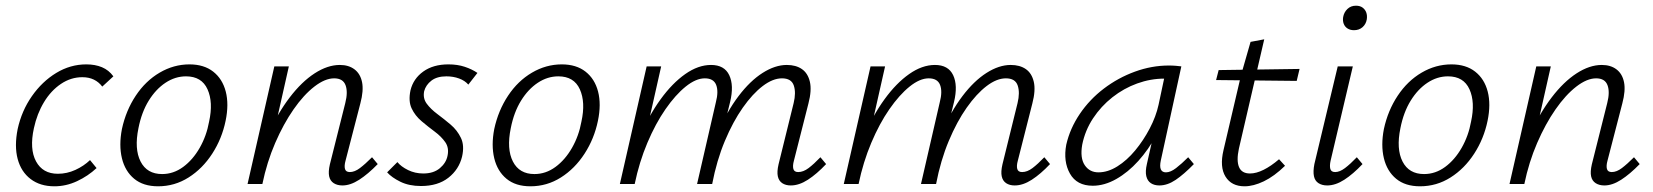

<svg xmlns="http://www.w3.org/2000/svg" viewBox="-20 -646 5803 674"><path d="M171 8Q121 8 87.5 -17.5Q54 -43 42 -88Q30 -133 42 -193Q56 -257 92 -308.5Q128 -360 177.5 -390Q227 -420 283 -420Q314 -420 338 -410Q362 -400 378 -378L339 -342Q327 -358 309.5 -366.5Q292 -375 269 -375Q229 -375 194 -351.5Q159 -328 134.5 -287.5Q110 -247 99 -196Q83 -123 106.5 -79.5Q130 -36 183 -36Q215 -36 244.5 -49.5Q274 -63 296 -84L319 -56Q289 -28 250.5 -10Q212 8 171 8Z M535 8Q483 8 451 -18.5Q419 -45 408 -90.5Q397 -136 408 -193Q422 -258 456.5 -310Q491 -362 540.5 -391Q590 -420 645 -420Q696 -420 728.5 -394.5Q761 -369 772.5 -324.5Q784 -280 772 -222Q759 -159 725 -106.5Q691 -54 642 -23Q593 8 535 8ZM549 -35Q589 -35 623 -60Q657 -85 681 -127Q705 -169 714 -219Q729 -287 708.5 -332.5Q688 -378 633 -378Q595 -378 561 -355.5Q527 -333 502 -292.5Q477 -252 466 -196Q451 -123 473.5 -79Q496 -35 549 -35Z M1182 5Q1164 5 1151.5 -3Q1139 -11 1135.5 -27Q1132 -43 1138 -69L1192 -284Q1202 -323 1193 -347Q1184 -371 1153 -371Q1121 -371 1083.5 -342Q1046 -313 1010.5 -262Q975 -211 946 -144Q917 -77 901 0H862Q885 -95 920 -172Q955 -249 997 -304Q1039 -359 1084.5 -388.5Q1130 -418 1173 -418Q1204 -418 1224.5 -402.5Q1245 -387 1251 -357.5Q1257 -328 1245 -283L1193 -82Q1188 -64 1191 -53Q1194 -42 1208 -42Q1225 -42 1243.5 -56Q1262 -70 1286 -94L1306 -70Q1272 -35 1241 -15Q1210 5 1182 5ZM849 0 943 -413H994L901 0Z M1458 7Q1416 7 1385.5 -8Q1355 -23 1339 -41L1375 -77Q1388 -61 1412.5 -49Q1437 -37 1466 -37Q1502 -37 1524 -55.5Q1546 -74 1551 -99Q1557 -127 1543 -147Q1529 -167 1506 -184Q1483 -201 1460 -220.5Q1437 -240 1425 -265.5Q1413 -291 1421 -329Q1431 -370 1466 -395Q1501 -420 1554 -420Q1586 -420 1611.5 -411.5Q1637 -403 1656 -390L1624 -349Q1612 -363 1591.5 -370.5Q1571 -378 1547 -378Q1514 -378 1494.5 -363Q1475 -348 1469 -326Q1464 -301 1478 -282Q1492 -263 1515.5 -245.5Q1539 -228 1562 -208.5Q1585 -189 1598 -162Q1611 -135 1602 -96Q1591 -51 1554 -22Q1517 7 1458 7Z M1842 8Q1790 8 1758 -18.5Q1726 -45 1715 -90.5Q1704 -136 1715 -193Q1729 -258 1763.5 -310Q1798 -362 1847.5 -391Q1897 -420 1952 -420Q2003 -420 2035.5 -394.5Q2068 -369 2079.5 -324.5Q2091 -280 2079 -222Q2066 -159 2032 -106.5Q1998 -54 1949 -23Q1900 8 1842 8ZM1856 -35Q1896 -35 1930 -60Q1964 -85 1988 -127Q2012 -169 2021 -219Q2036 -287 2015.5 -332.5Q1995 -378 1940 -378Q1902 -378 1868 -355.5Q1834 -333 1809 -292.5Q1784 -252 1773 -196Q1758 -123 1780.5 -79Q1803 -35 1856 -35Z M2756 5Q2738 5 2726 -3Q2714 -11 2710.5 -27Q2707 -43 2713 -69L2766 -284Q2775 -321 2766.5 -346Q2758 -371 2725 -371Q2693 -371 2657.5 -344Q2622 -317 2587.5 -268Q2553 -219 2524.5 -151Q2496 -83 2480 0H2442Q2464 -99 2498 -177Q2532 -255 2572.5 -308.5Q2613 -362 2657 -390Q2701 -418 2742 -418Q2774 -418 2795 -403.5Q2816 -389 2823 -359Q2830 -329 2818 -283L2767 -82Q2762 -64 2765 -53Q2768 -42 2782 -42Q2800 -42 2818.5 -56Q2837 -70 2860 -94L2880 -70Q2847 -35 2816 -15Q2785 5 2756 5ZM2156 0 2250 -413H2301L2208 0ZM2173 0Q2193 -89 2225.5 -165Q2258 -241 2299 -297.5Q2340 -354 2385.5 -386Q2431 -418 2476 -418Q2523 -418 2540 -382Q2557 -346 2543 -288L2472 0H2427L2493 -287Q2503 -325 2494 -348Q2485 -371 2454 -371Q2423 -371 2387 -342Q2351 -313 2316 -262.5Q2281 -212 2252.5 -144.5Q2224 -77 2208 0Z M3542 5Q3524 5 3512 -3Q3500 -11 3496.5 -27Q3493 -43 3499 -69L3552 -284Q3561 -321 3552.5 -346Q3544 -371 3511 -371Q3479 -371 3443.5 -344Q3408 -317 3373.5 -268Q3339 -219 3310.5 -151Q3282 -83 3266 0H3228Q3250 -99 3284 -177Q3318 -255 3358.5 -308.5Q3399 -362 3443 -390Q3487 -418 3528 -418Q3560 -418 3581 -403.5Q3602 -389 3609 -359Q3616 -329 3604 -283L3553 -82Q3548 -64 3551 -53Q3554 -42 3568 -42Q3586 -42 3604.5 -56Q3623 -70 3646 -94L3666 -70Q3633 -35 3602 -15Q3571 5 3542 5ZM2942 0 3036 -413H3087L2994 0ZM2959 0Q2979 -89 3011.5 -165Q3044 -241 3085 -297.5Q3126 -354 3171.5 -386Q3217 -418 3262 -418Q3309 -418 3326 -382Q3343 -346 3329 -288L3258 0H3213L3279 -287Q3289 -325 3280 -348Q3271 -371 3240 -371Q3209 -371 3173 -342Q3137 -313 3102 -262.5Q3067 -212 3038.5 -144.5Q3010 -77 2994 0Z M3816 6Q3760 6 3736 -36.5Q3712 -79 3723 -138Q3736 -195 3770.5 -246Q3805 -297 3855 -335Q3905 -373 3964 -394.5Q4023 -416 4083 -416Q4097 -416 4108 -415Q4119 -414 4127 -413L4055 -83Q4046 -41 4073 -41Q4089 -41 4108.5 -56Q4128 -71 4151 -94L4171 -70Q4136 -34 4107 -14.5Q4078 5 4050 5Q4032 5 4020 -3Q4008 -11 4004 -27.5Q4000 -44 4006 -70L4045 -243L4079 -277Q4066 -222 4039 -171.5Q4012 -121 3976 -81Q3940 -41 3898.5 -17.5Q3857 6 3816 6ZM3836 -41Q3869 -41 3902.5 -62Q3936 -83 3965 -118Q3994 -153 4016 -195Q4038 -237 4047 -278L4071 -391L4099 -368Q4093 -369 4084 -369.5Q4075 -370 4067 -370Q4019 -370 3972 -353Q3925 -336 3885 -304.5Q3845 -273 3817 -230.5Q3789 -188 3779 -138Q3771 -91 3788 -66Q3805 -41 3836 -41Z M4349 8Q4303 8 4282 -26Q4261 -60 4275 -119L4337 -384L4370 -499L4418 -508L4329 -124Q4320 -82 4329.5 -59.5Q4339 -37 4368 -37Q4390 -37 4416 -50Q4442 -63 4470 -87L4491 -64Q4453 -27 4416.5 -9.5Q4380 8 4349 8ZM4249 -365 4258 -400 4542 -404 4532 -362Z M4639 5Q4621 5 4608.5 -3Q4596 -11 4592.5 -27.5Q4589 -44 4594 -70L4676 -413H4729L4651 -82Q4647 -64 4650 -53Q4653 -42 4667 -42Q4683 -42 4701.5 -56Q4720 -70 4743 -94L4763 -70Q4730 -35 4699 -15Q4668 5 4639 5ZM4733 -540Q4720 -540 4710.5 -546Q4701 -552 4697 -562.5Q4693 -573 4695 -586Q4698 -603 4710 -614.5Q4722 -626 4740 -626Q4754 -626 4763 -619.5Q4772 -613 4776 -602.5Q4780 -592 4778 -578Q4775 -561 4763 -550.5Q4751 -540 4733 -540Z M4965 8Q4913 8 4881 -18.5Q4849 -45 4838 -90.5Q4827 -136 4838 -193Q4852 -258 4886.5 -310Q4921 -362 4970.5 -391Q5020 -420 5075 -420Q5126 -420 5158.5 -394.5Q5191 -369 5202.5 -324.5Q5214 -280 5202 -222Q5189 -159 5155 -106.5Q5121 -54 5072 -23Q5023 8 4965 8ZM4979 -35Q5019 -35 5053 -60Q5087 -85 5111 -127Q5135 -169 5144 -219Q5159 -287 5138.5 -332.5Q5118 -378 5063 -378Q5025 -378 4991 -355.5Q4957 -333 4932 -292.5Q4907 -252 4896 -196Q4881 -123 4903.5 -79Q4926 -35 4979 -35Z M5612 5Q5594 5 5581.5 -3Q5569 -11 5565.5 -27Q5562 -43 5568 -69L5622 -284Q5632 -323 5623 -347Q5614 -371 5583 -371Q5551 -371 5513.5 -342Q5476 -313 5440.5 -262Q5405 -211 5376 -144Q5347 -77 5331 0H5292Q5315 -95 5350 -172Q5385 -249 5427 -304Q5469 -359 5514.5 -388.5Q5560 -418 5603 -418Q5634 -418 5654.5 -402.5Q5675 -387 5681 -357.5Q5687 -328 5675 -283L5623 -82Q5618 -64 5621 -53Q5624 -42 5638 -42Q5655 -42 5673.5 -56Q5692 -70 5716 -94L5736 -70Q5702 -35 5671 -15Q5640 5 5612 5ZM5279 0 5373 -413H5424L5331 0Z"/></svg>

Font: Ysabeau Infant Light
Style: Italic
Weight: 300
Italic angle: -12°
Designer: Christian Thalmann (Catharsis Fonts)
Version: Version 2.001;gftools[0.9.30]; featfreeze: ss01,ss02,lnum